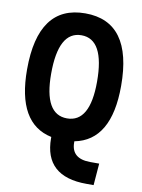

<svg xmlns="http://www.w3.org/2000/svg" viewBox="-99 -770 785 1062"><g transform="rotate(10 293.0 -239.0)"><path d="M462.4 224.6Q225.6 224.6 225.6 9.8V2.9Q28.8 -38.6 28.8 -341.8Q28.8 -703.1 293 -703.1Q557.1 -703.1 557.1 -341.8Q557.1 -34.7 355.5 4.4V10.7Q355.5 102.1 462.4 102.1H512.2L502.4 224.6ZM293 -113.3Q421.9 -113.3 421.9 -341.8Q421.9 -580.1 293 -580.1Q164.1 -580.1 164.1 -341.8Q164.1 -113.3 293 -113.3Z"/></g></svg>

Font: Cascadia Mono PL
Style: Bold
Weight: 700
Monospace: yes
Designer: Aaron Bell
Foundry: Saja Typeworks
Version: Version 2404.023; ttfautohint (v1.8.4)